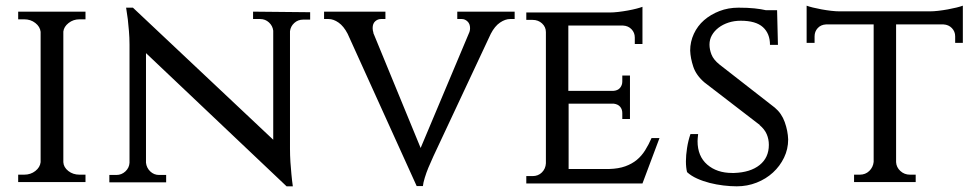

<svg xmlns="http://www.w3.org/2000/svg" viewBox="-20 -641 3425 676"><path d="M44 0V-26H65Q88 -26 104.5 -39Q121 -52 123 -70V-529Q121 -547 104.5 -560Q88 -573 65 -573H44V-600H281V-573H260Q238 -573 221.5 -560Q205 -547 203 -530V-70Q204 -52 220.5 -39Q237 -26 260 -26H281V0Z M1072 -598V-572H1048Q1029 -572 1016 -560Q1003 -548 1001 -531V-117Q1001 -94 1002.5 -70.5Q1004 -47 1006 -28Q1008 -6 1011 15H989L494 -454V-68Q496 -50 509 -37.5Q522 -25 540 -25H565V1H365V-25H390Q408 -25 421.5 -37.5Q435 -50 436 -68V-484Q436 -508 434 -531.5Q432 -555 430 -573Q427 -594 424 -614H448L942 -149V-533Q940 -550 927 -562Q914 -574 896 -574H871V-600Z M1792 -600V-574H1776Q1759 -574 1740.5 -561.5Q1722 -549 1708 -522L1506 -91Q1496 -69 1488 -50Q1481 -33 1475.5 -15Q1470 3 1469 14H1447L1204 -522Q1190 -549 1172 -561.5Q1154 -574 1137 -574H1121V-600H1337V-574H1321Q1310 -574 1301 -566Q1292 -558 1292 -542Q1292 -534 1295 -525L1294 -526L1461 -120L1631 -524Q1635 -532 1635 -542Q1635 -557 1626 -565.5Q1617 -574 1606 -574H1590V-600Z M2242 5H1833V-21H1855Q1875 -21 1888 -34Q1901 -47 1902 -66V-528Q1902 -546 1888.5 -558.5Q1875 -571 1855 -571H1833V-597H2126Q2140 -597 2157 -599Q2174 -601 2190.5 -604Q2207 -607 2220.5 -610.5Q2234 -614 2242 -617V-486H2215V-509Q2215 -526 2203.5 -538Q2192 -550 2174 -551H1981V-321H2139Q2155 -322 2163 -331.5Q2171 -341 2171 -354V-375H2198V-222H2171V-243Q2171 -256 2163.5 -265Q2156 -274 2141 -276H1982V-46H2125Q2158 -47 2181.5 -55.5Q2205 -64 2222 -78Q2239 -92 2251.5 -112Q2264 -132 2274 -155H2302Z M2708 -262Q2732 -242 2743 -211Q2754 -180 2755 -150Q2755 -116 2740.5 -86Q2726 -56 2701.5 -33.5Q2677 -11 2644 2Q2611 15 2574 15Q2552 15 2527 12Q2502 9 2478.5 3Q2455 -3 2434 -12.5Q2413 -22 2399 -35Q2397 -43 2396 -52.5Q2395 -62 2395 -73Q2395 -94 2399 -120Q2403 -146 2411 -169H2438Q2437 -160 2436.5 -154Q2436 -148 2436 -144Q2436 -91 2470 -61.5Q2504 -32 2558 -32H2565Q2622 -34 2654.5 -60Q2687 -86 2687 -131Q2687 -151 2679.5 -168.5Q2672 -186 2654 -201H2655L2460 -351Q2431 -376 2421 -406Q2411 -436 2410 -463Q2410 -494 2423 -522Q2436 -550 2459 -570Q2482 -590 2513 -602Q2544 -614 2580 -614Q2613 -614 2636.5 -611.5Q2660 -609 2677 -605H2716L2719 -483H2691Q2691 -523 2666 -545.5Q2641 -568 2588 -568Q2565 -568 2545 -561.5Q2525 -555 2510 -543.5Q2495 -532 2486.5 -517Q2478 -502 2478 -484Q2478 -467 2485 -449Q2492 -431 2513 -414Z M3253 -601Q3267 -601 3284 -603Q3301 -605 3317.5 -608Q3334 -611 3348 -614.5Q3362 -618 3370 -621V-490H3343V-513Q3343 -530 3331.5 -542Q3320 -554 3302 -555H3135V-70Q3136 -52 3150 -39Q3164 -26 3184 -26H3204V0H2987V-26H3007Q3027 -26 3040.5 -39Q3054 -52 3056 -71V-555H2888Q2870 -554 2859 -542Q2848 -530 2848 -513V-490H2820V-621Q2828 -618 2842 -614.5Q2856 -611 2872.5 -608Q2889 -605 2906 -603Q2923 -601 2937 -601Z"/></svg>

Font: Constantine
Style: Regular
Weight: 400
Designer: Dukom Design
Version: Version 1.001;PS 001.001;hotconv 1.0.56;makeotf.lib2.0.21325